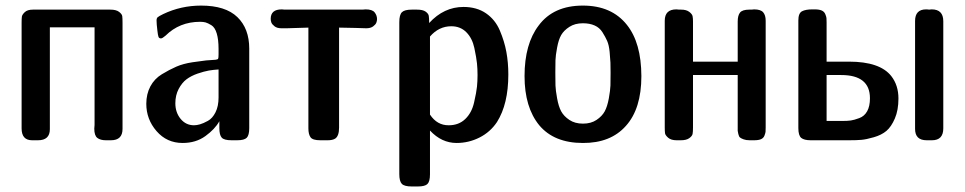

<svg xmlns="http://www.w3.org/2000/svg" viewBox="-20 -507 3489 694"><path d="M58.1 -43V-424.8Q58.1 -439.9 59.1 -447Q60.1 -454.1 69.6 -463.1Q79.1 -472.2 99.1 -472.2H378.9Q399.9 -472.2 410.4 -464.1Q420.9 -456.1 421.9 -448.5Q422.9 -440.9 422.9 -423.8V-41Q422.9 0 380.9 0H362.8Q342.8 0 331.8 -8.5Q320.8 -17.1 320.8 -42Q320.8 -43.9 321.3 -48.6Q321.8 -53.2 321.8 -55.2V-408.2H160.2V-40Q160.2 0 117.2 0H96.2Q58.1 0 58.1 -43Z M508.8 -131.8Q508.8 -167 523.4 -194.6Q538.1 -222.2 564.9 -238.5Q591.8 -254.9 616.9 -265.9Q642.1 -276.9 676 -282Q710 -287.1 724.9 -288.6Q739.7 -290 758.8 -291Q766.6 -292 768.3 -294.4Q770 -296.9 770 -310.1V-330.1Q770 -364.3 763.4 -386.2Q756.8 -408.2 743.9 -416Q731 -423.8 722.9 -426Q714.8 -428.2 703.1 -428.2Q628.9 -428.2 578.1 -377.9Q566.9 -368.2 562 -368.2Q555.2 -368.2 553 -373.5Q550.8 -378.9 548.8 -397Q545.9 -420.9 545.9 -433.1Q545.9 -440.9 549.8 -444.6Q553.7 -448.2 569.8 -456.1Q633.8 -486.8 707 -486.8Q794.9 -486.8 837.9 -445.3Q880.9 -403.8 880.9 -331.1V-43.9Q880.9 -18.1 871.8 -9Q862.8 0 836.9 0H816.9Q790 0 781.5 -9.5Q772.9 -19 772.9 -43.9V-68.8Q756.8 -40 722.4 -15.1Q688 9.8 640.1 9.8Q583 9.8 545.9 -33Q508.8 -75.7 508.8 -131.8ZM613.8 -133.8Q613.8 -100.6 632.8 -77.4Q651.9 -54.2 681.2 -54.2Q690.9 -54.2 702.9 -57.6Q714.8 -61 731.4 -70.1Q748 -79.1 759 -101.1Q770 -123 770 -154.8V-255.9Q752 -254.9 734.9 -252Q717.8 -249 694.3 -241Q670.9 -232.9 654.3 -220.5Q637.7 -208 625.7 -185.3Q613.8 -162.6 613.8 -133.8Z M958.5 -439Q958.5 -473.1 998.5 -473.1Q1000.5 -473.1 1003.4 -472.7Q1006.3 -472.2 1007.8 -472.2H1290.5Q1292.5 -472.2 1296.1 -472.7Q1299.8 -473.1 1301.8 -473.1Q1325.7 -473.1 1334.2 -462.2Q1342.8 -451.2 1342.8 -438Q1342.8 -431.2 1340.1 -424.6Q1337.4 -418 1328.4 -411.4Q1319.3 -404.8 1303.7 -404.8Q1302.7 -404.8 1265.6 -406Q1228.5 -407.2 1205.6 -407.2V-45.9Q1205.6 -15.1 1191.4 -5.9Q1181.6 0 1164.6 0H1137.7Q1109.9 0 1102.3 -11Q1094.7 -22 1094.7 -43V-407.2Q1081.5 -407.2 1055.7 -406Q1029.8 -404.8 1016.6 -404.8H997.6Q981.4 -404.8 972.4 -411.9Q963.4 -418.9 960.9 -425.5Q958.5 -432.1 958.5 -439Z M1423.3 122.1V-426.8Q1423.3 -453.6 1432.9 -462.9Q1442.4 -472.2 1468.3 -472.2H1487.3Q1508.3 -472.2 1518.3 -465.1Q1528.3 -458 1529.8 -450Q1531.2 -441.9 1531.2 -423.8Q1584.5 -481.9 1655.3 -481.9Q1703.1 -481.9 1736.6 -459Q1770 -436 1786.6 -397Q1803.2 -357.9 1810.3 -319.3Q1817.4 -280.8 1817.4 -237.8Q1817.4 -130.9 1776.4 -65.9Q1752.4 -29.8 1713.4 -10Q1674.3 9.8 1630.4 9.8Q1576.2 9.8 1534.2 -35.2V123Q1534.2 148.9 1525.1 158Q1516.1 167 1490.2 167H1468.3Q1441.4 167 1432.4 157.5Q1423.3 147.9 1423.3 122.1ZM1534.2 -92.8Q1560.1 -53.7 1602.1 -54.2Q1638.2 -54.2 1661.6 -76.7Q1685.1 -99.1 1693.6 -136.5Q1702.1 -173.8 1704.1 -193.8Q1706.1 -213.9 1706.1 -235.8Q1706.1 -257.8 1704.1 -277.8Q1702.1 -297.9 1694.6 -333.5Q1687 -369.1 1665.5 -390.6Q1644 -412.1 1611.3 -412.1Q1566.4 -412.1 1534.2 -375Z M1876 -231.9Q1876 -348.1 1927.2 -415Q1980.5 -486.8 2086.9 -486.8Q2190.9 -486.8 2246.1 -417Q2297.9 -352.1 2298.3 -231.9Q2298.3 -113.8 2242.2 -51.8Q2187 10.3 2086.9 9.8Q1982.9 9.8 1929.2 -54.2Q1876 -119.1 1876 -231.9ZM2187 -244.1Q2187 -267.1 2186.5 -280.5Q2186 -293.9 2183.6 -319.1Q2181.2 -344.2 2174.6 -359.1Q2168 -374 2157.5 -390.6Q2147 -407.2 2129.2 -415Q2111.3 -422.9 2086.9 -422.9Q2058.1 -422.9 2038.1 -409.9Q2018.1 -397 2008.5 -380.4Q1999 -363.8 1993.7 -335Q1988.3 -306.2 1987.8 -289.6Q1987.3 -272.9 1987.3 -243.9Q1987.3 -214.8 1987.8 -198Q1988.3 -181.2 1993.7 -151.6Q1999 -122.1 2008.5 -104.5Q2018.1 -86.9 2038.1 -73.5Q2058.1 -60.1 2087.2 -60.1Q2116.2 -60.1 2136.2 -73.5Q2156.2 -86.9 2165.8 -104.5Q2175.3 -122.1 2180.7 -151.6Q2186 -181.2 2186.5 -198Q2187 -214.8 2187 -244.1Z M2382.8 -46.9V-432.1Q2382.8 -473.1 2424.8 -473.1Q2426.8 -473.1 2429.7 -472.7Q2432.6 -472.2 2434.6 -472.2H2441.9Q2460.9 -472.2 2471.4 -464.1Q2481.9 -456.1 2483.4 -448.5Q2484.9 -440.9 2484.9 -429.2V-284.2H2646.5V-429.2Q2646.5 -451.2 2655 -461.7Q2663.6 -472.2 2688.5 -472.2H2696.8Q2698.7 -472.2 2701.7 -472.7Q2704.6 -473.1 2705.6 -473.1Q2729.5 -473.1 2738.5 -462.6Q2747.6 -452.1 2747.6 -432.1V-46.9Q2747.6 -34.7 2747.1 -30.3Q2746.6 -25.9 2743.2 -16.8Q2739.7 -7.8 2730.7 -3.9Q2721.7 0 2705.6 0H2689.9Q2676.8 0 2667.7 -3.4Q2658.7 -6.8 2654.8 -10Q2650.9 -13.2 2648.7 -22.7Q2646.5 -32.2 2646.5 -34.2Q2646.5 -36.1 2646.5 -46.9V-235.8H2484.9V-46.9Q2484.9 -30.8 2483.4 -22.9Q2481.9 -15.1 2471.4 -7.6Q2460.9 0 2440.9 0H2425.8Q2405.8 0 2395.3 -9Q2384.8 -18.1 2383.8 -25.4Q2382.8 -32.7 2382.8 -46.9Z M2865.7 -43.9V-433.1Q2865.7 -459 2878.7 -466.1Q2891.6 -473.1 2916.5 -473.1H2924.8Q2940.9 -473.1 2950.2 -469Q2959.5 -464.8 2963.1 -455.8Q2966.8 -446.8 2967.3 -441.9Q2967.8 -437 2967.8 -426.8V-284.2H3048.8Q3160.6 -284.2 3201.7 -231.9Q3227.5 -198.7 3227.5 -150.9Q3227.5 -108.9 3214.6 -78.9Q3201.7 -48.8 3184.1 -33.9Q3166.5 -19 3138.7 -11Q3110.8 -2.9 3093.3 -1.5Q3075.7 0 3049.8 0H2910.6Q2886.7 0 2876.2 -8.5Q2865.7 -17.1 2865.7 -43.9ZM2967.8 -69.8H3024.4Q3043.5 -69.8 3055.4 -71.5Q3067.4 -73.2 3085.9 -80.1Q3104.5 -86.9 3114.5 -105Q3124.5 -123 3124.5 -151.9Q3124.5 -235.8 3020.5 -235.8H2967.8ZM3287.6 -41V-431.2Q3287.6 -473.1 3327.6 -473.1H3329.6Q3331.5 -473.1 3334.5 -472.7Q3337.4 -472.2 3338.6 -472.2Q3339.8 -472.2 3342.8 -472.7Q3345.7 -473.1 3347.7 -473.1Q3389.6 -473.1 3389.6 -430.2V-43Q3389.6 0 3348.6 0H3329.6Q3287.6 0 3287.6 -41Z"/></svg>

Font: CMU Sans Serif Demi Condensed
Style: DemiCondensed
Weight: 600
Width: 3
Version: Version 0.7.0